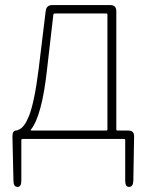

<svg xmlns="http://www.w3.org/2000/svg" viewBox="-20 -547 581 756"><path d="M49 189Q33 189 33 165L29 -9Q29 -33 43 -33Q48 -33 57 -38Q77 -48 94 -90Q116 -146 132 -274L160 -504Q163 -527 186 -527H414Q438 -527 438 -503V-38Q438 -33 443 -33H485Q509 -33 508 -9L505 165Q504 189 488 189Q473 189 473 165V5Q473 0 468 0H69Q64 0 64 5V165Q64 189 49 189ZM102 -37Q99 -33 104 -33H398Q403 -33 403 -38V-489Q403 -494 398 -494H197Q191 -494 190 -489L165 -272Q145 -91 102 -37Z"/></svg>

Font: Resource Han Rounded KR ExtraLight
Style: Regular
Weight: 250
Designer: Cyano Hao (round all glyphs); Ryoko NISHIZUKA 西塚涼子 (kana, bopomofo & ideographs); Paul D. Hunt (Latin, Greek & Cyrillic)
Foundry: Cyano Hao
Version: 0.990